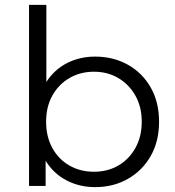

<svg xmlns="http://www.w3.org/2000/svg" viewBox="-20 -762 718 787"><path d="M370 5Q305 5 252 -23Q199 -51 167 -103V0H99V-742H170V-426Q203 -477 255 -503.5Q307 -530 370 -530Q445 -530 504.5 -496.5Q564 -463 598 -403Q632 -343 632 -263Q632 -183 598 -123Q564 -63 504.5 -29Q445 5 370 5ZM365 -58Q421 -58 465 -83.5Q509 -109 535 -155.5Q561 -202 561 -263Q561 -324 535 -370Q509 -416 465 -442Q421 -468 365 -468Q309 -468 264.5 -442Q220 -416 194.5 -370Q169 -324 169 -263Q169 -202 194.5 -155.5Q220 -109 264.5 -83.5Q309 -58 365 -58Z"/></svg>

Font: Montserrat
Style: Regular
Weight: 400
Designer: Julieta Ulanovsky
Foundry: Julieta Ulanovsky
Version: Version 9.000; ttfautohint (v1.8.4.7-5d5b)